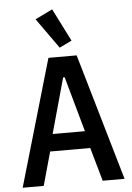

<svg xmlns="http://www.w3.org/2000/svg" viewBox="-62 -1008 725 1054"><g transform="rotate(-5 300.0 -481.0)"><path d="M581 0H460.5L408 -185H187L135.5 0H19.5L222.5 -698H378ZM387 -279.5 302 -584H293.5L209 -279.5ZM289 -748.5 170.5 -915 266 -961.5 357 -781Z"/></g></svg>

Font: Lilex Medium
Style: Regular
Weight: 500
Designer: Mike Abbink, Paul van der Laan, Pieter van Rosmalen, Mikhael Khrustik
Foundry: Mikhael Khrustik
Version: Version 1.100